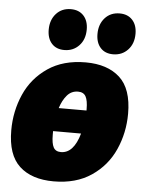

<svg xmlns="http://www.w3.org/2000/svg" viewBox="-56 -843 676 902"><g transform="rotate(5 282.0 -391.5)"><path d="M552 -332Q552 -242 516.5 -162.5Q481 -83 408.5 -34Q336 15 231 15Q127 15 69.5 -38Q12 -91 12 -207Q12 -297 47 -376.5Q82 -456 154.5 -505.5Q227 -555 333 -555Q436 -555 494 -502Q552 -449 552 -332ZM225 -330H356V-336Q356 -377 345.5 -396Q335 -415 309 -415Q278 -415 257.5 -391.5Q237 -368 225 -330ZM340 -220H208V-203Q208 -162 218 -143.5Q228 -125 253 -125Q313 -125 340 -220ZM146 -693Q146 -739 172.5 -768.5Q199 -798 242 -798Q280 -798 302 -774Q324 -750 324 -709Q324 -662 296.5 -633Q269 -604 227 -604Q189 -604 167.5 -628Q146 -652 146 -693ZM376 -693Q376 -739 402.5 -768.5Q429 -798 472 -798Q510 -798 532 -774Q554 -750 554 -709Q554 -662 526.5 -633Q499 -604 457 -604Q419 -604 397.5 -628Q376 -652 376 -693Z"/></g></svg>

Font: Bitter Pro Black
Style: Italic
Weight: 900
Italic angle: -9°
Designer: Sol Matas, and Bitter project Authors
Foundry: Sol Matas
Version: Version 1.010